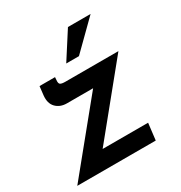

<svg xmlns="http://www.w3.org/2000/svg" viewBox="-150 -729 790 837"><g transform="rotate(-30 244.5 -310.0)"><path d="M140 -334Q106 -334 85.5 -355Q65 -376 69 -415L74 -459H152L151 -445Q149 -428 156 -423.5Q163 -419 181 -419H448L158 -63L140 -84H404L394 0H-1L296 -364L308 -334ZM424 -620 288 -486H224L310 -620Z"/></g></svg>

Font: Josefin Sans Medium
Style: Italic
Weight: 500
Italic angle: -7°
Designer: Santiago Orozco
Foundry: Typemade
Version: Version 2.000